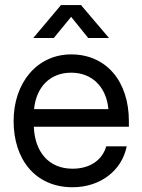

<svg xmlns="http://www.w3.org/2000/svg" viewBox="-20 -748 576 779"><path d="M274.4 11.7C386.7 11.7 474.6 -55.7 494.1 -154.3H411.1C395.5 -100.6 347.7 -63.5 274.4 -63.5C176.8 -63.5 121.1 -132.8 117.2 -233.9H502.9V-256.8C502.9 -417 412.1 -527.3 268.6 -527.3C131.8 -527.3 35.2 -413.6 35.2 -256.8C35.2 -101.6 123 11.7 274.4 11.7ZM198.2 -593.8 268.6 -679.7 337.9 -593.8H421.9V-594.2L308.6 -727.5H227.5L115.2 -594.2V-593.8ZM118.2 -305.2C127 -396 184.1 -453.1 268.6 -453.1C353.5 -453.1 411.1 -396 419.9 -305.2Z"/></svg>

Font: Raveo Display Display
Style: Regular
Weight: 400
Designer: Jakub Foglar, Rasmus Andersson (Inter)
Foundry: Jakubfoglar.com
Version: Version 1.100;Glyphs 3.2.3 (3260)